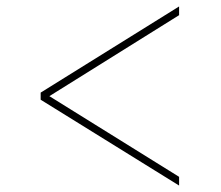

<svg xmlns="http://www.w3.org/2000/svg" viewBox="-20 -565 684 595"><path d="M535 10V-17L133 -267L535 -518V-545L106 -278V-256Z"/></svg>

Font: Sprat Condensed Light
Style: Regular
Weight: 300
Width: 3
Designer: Ethan Nakache
Foundry: Collletttivo
Version: Version 2.000;Glyphs 3.2 (3217)